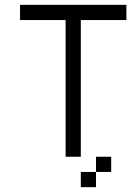

<svg xmlns="http://www.w3.org/2000/svg" viewBox="-20 -645 540 790"><path d="M500 -562.5H312.5V0H250V-562.5H62.5V-625H500ZM312.5 62.5H375V125H312.5ZM375 0H437.5V62.5H375Z"/></svg>

Font: 寒蝉点阵体 16px
Style: Regular
Weight: 400
Designer: Designed by Warren2060
Foundry: ChillType
Version: Version 1.000